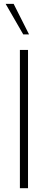

<svg xmlns="http://www.w3.org/2000/svg" viewBox="-20 -997 254 1017"><path d="M85.4 0V-732.4H128.4V0ZM133.8 -814.9H103L9.8 -976.6H52.2Z"/></svg>

Font: Kumbh Sans ExtraLight
Style: Regular
Weight: 250
Version: Version 1.005